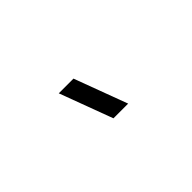

<svg xmlns="http://www.w3.org/2000/svg" viewBox="-10 -1127 494 494"><g transform="rotate(-45 237.0 -879.5)"><path d="M228.5 -807.5H282L228 -952.5H174.5Z"/></g></svg>

Font: Eudonet Light
Style: Regular
Weight: 300
Designer: Mikhail Sharanda
Foundry: Mikhail Sharanda
Version: Version 4.503;Glyphs 3.1.2 (3151)